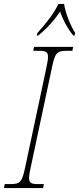

<svg xmlns="http://www.w3.org/2000/svg" viewBox="-40 -951 400 971"><path d="M149 -784 146 -771H153C202 -811 236 -851 264 -892C278 -852 300 -808 331 -771H337L340 -784C314 -827 291 -885 284 -931H255C234 -884 192 -832 149 -784ZM-20 0H178L182 -20H153C120 -20 107 -25 107 -51C107 -64 110 -82 116 -108L222 -606C238 -683 247 -694 297 -694H326L330 -714H132L128 -694H157C190 -694 203 -689 203 -663C203 -650 199 -632 194 -606L88 -108C72 -31 63 -20 13 -20H-16Z"/></svg>

Font: Noto Serif Condensed Thin
Style: Italic
Weight: 100
Width: 3
Italic angle: -12°
Designer: Monotype Design Team
Foundry: Monotype Imaging Inc.
Version: Version 2.013